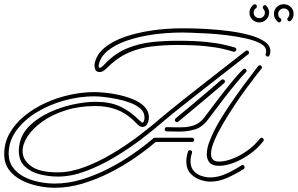

<svg xmlns="http://www.w3.org/2000/svg" viewBox="-73 -855 1410 909"><path d="M398 -514Q382 -514 377.5 -528Q373 -542 375 -554Q384 -598 422.5 -629.5Q461 -661 519.5 -681Q578 -701 648 -711Q718 -721 791 -721Q801 -721 835 -720.5Q869 -720 916.5 -717Q964 -714 1014 -707.5Q1064 -701 1108 -689Q1152 -677 1179.5 -658.5Q1207 -640 1207 -613Q1207 -602 1203 -593Q1200 -587 1194 -587Q1190 -587 1186.5 -591Q1183 -595 1185 -601Q1187 -604 1187 -607Q1187 -610 1187 -613Q1187 -634 1161 -648.5Q1135 -663 1093 -672.5Q1051 -682 1003 -688Q955 -694 910 -696.5Q865 -699 832.5 -700Q800 -701 791 -701Q716 -701 648 -691Q580 -681 526 -662Q472 -643 437.5 -615Q403 -587 395 -550Q395 -549 394.5 -547Q394 -545 394 -543Q394 -534 398 -534Q405 -534 413.5 -542Q422 -550 426 -555Q475 -605 532 -627.5Q589 -650 649 -656Q709 -662 766 -662Q849 -662 902 -656.5Q955 -651 987 -643.5Q1019 -636 1039 -630Q1046 -627 1046 -621Q1046 -616 1042 -612.5Q1038 -609 1033 -610Q1014 -616 983 -623.5Q952 -631 900 -636.5Q848 -642 766 -642Q702 -642 644.5 -635Q587 -628 534.5 -605Q482 -582 433 -533Q426 -526 417.5 -520Q409 -514 398 -514ZM186 34Q149 34 107.5 25.5Q66 17 29.5 -1.5Q-7 -20 -30 -50.5Q-53 -81 -53 -126Q-53 -179 -27.5 -224Q-2 -269 41.5 -305Q85 -341 140 -366.5Q195 -392 255.5 -405.5Q316 -419 374 -419Q393 -419 425 -416Q457 -413 492.5 -405Q528 -397 560 -383.5Q592 -370 612 -349Q632 -328 632 -299Q632 -295 631.5 -291.5Q631 -288 630 -283Q629 -276 622 -265Q615 -254 600 -254Q590 -254 576.5 -267.5Q563 -281 556 -288Q519 -322 475.5 -337.5Q432 -353 380 -353Q302 -353 238.5 -333Q175 -313 129 -280.5Q83 -248 58.5 -211Q34 -174 34 -139Q34 -98 74 -68.5Q114 -39 201 -39Q260 -39 326 -63.5Q392 -88 458.5 -127.5Q525 -167 585.5 -213Q646 -259 694 -301Q709 -314 739.5 -338.5Q770 -363 809.5 -394.5Q849 -426 891.5 -459Q934 -492 973.5 -523Q1013 -554 1044 -578Q1075 -602 1090 -614Q1092 -616 1096 -616Q1106 -616 1106 -605Q1106 -601 1102 -598Q1087 -586 1056.5 -562Q1026 -538 986.5 -507.5Q947 -477 904.5 -443.5Q862 -410 822.5 -379Q783 -348 752.5 -323.5Q722 -299 707 -286Q659 -244 598 -197.5Q537 -151 469 -110.5Q401 -70 332.5 -44.5Q264 -19 201 -19Q159 -19 116 -29.5Q73 -40 44.5 -67Q16 -94 16 -142Q16 -150 17 -158.5Q18 -167 20 -176Q30 -224 68.5 -261Q107 -298 161 -323Q215 -348 273 -360.5Q331 -373 380 -373Q447 -373 494.5 -351.5Q542 -330 586 -286Q589 -284 593 -280Q597 -276 601 -274Q607 -274 610 -288Q611 -291 611 -294Q611 -297 611 -300Q611 -324 591.5 -341Q572 -358 542 -369Q512 -380 479 -386.5Q446 -393 417.5 -396Q389 -399 374 -399Q304 -399 232.5 -379.5Q161 -360 101 -323.5Q41 -287 4.5 -237Q-32 -187 -32 -127Q-32 -90 -12.5 -63Q7 -36 39 -19Q71 -2 109.5 6Q148 14 186 14Q250 14 314.5 -5.5Q379 -25 441 -57Q503 -89 557 -126.5Q611 -164 654 -201Q654 -201 656.5 -202Q659 -203 660 -203H836Q846 -203 846 -193Q846 -183 836 -183H664Q621 -146 566 -108Q511 -70 448 -38Q385 -6 318.5 14Q252 34 186 34ZM964 -70Q932 -70 919 -85.5Q906 -101 906 -124Q906 -151 917.5 -182Q929 -213 943 -240Q957 -267 965 -280Q985 -314 1016 -360Q1047 -406 1082.5 -454Q1118 -502 1149 -542Q1152 -546 1157 -546Q1162 -546 1166 -540.5Q1170 -535 1165 -530Q1160 -524 1140.5 -499Q1121 -474 1094 -437.5Q1067 -401 1038 -357.5Q1009 -314 983.5 -270.5Q958 -227 942 -189.5Q926 -152 926 -127Q926 -90 964 -90Q992 -90 1027.5 -103.5Q1063 -117 1098 -142Q1133 -167 1158 -199Q1161 -203 1166 -203Q1171 -203 1174.5 -197Q1178 -191 1173 -186Q1148 -153 1111 -126.5Q1074 -100 1035.5 -85Q997 -70 964 -70ZM776 -232Q762 -232 747.5 -232.5Q733 -233 717 -233Q707 -233 707 -243Q707 -253 717 -253Q730 -253 744 -252.5Q758 -252 772 -252Q787 -252 802.5 -253Q818 -254 833 -258Q853 -263 869 -274Q885 -285 902 -309Q936 -355 970 -399Q1004 -443 1032.5 -477Q1061 -511 1078 -527Q1081 -530 1085 -530Q1090 -530 1093.5 -524Q1097 -518 1091 -513Q1075 -497 1047 -463.5Q1019 -430 985.5 -386.5Q952 -343 918 -297Q887 -254 852 -243Q817 -232 776 -232ZM765 -277Q755 -277 755 -287Q755 -292 759 -295Q782 -314 820 -345.5Q858 -377 899.5 -412.5Q941 -448 975 -477Q977 -479 981 -479Q992 -479 992 -468Q992 -465 988 -461Q954 -432 912.5 -397Q871 -362 833 -330.5Q795 -299 771 -279Q769 -277 765 -277ZM922 5Q901 5 874.5 -4Q848 -13 828.5 -34Q809 -55 809 -91Q809 -102 811 -113Q813 -124 817 -137Q820 -144 826 -144Q831 -144 834.5 -140.5Q838 -137 836 -131Q829 -110 829 -92Q829 -63 844 -46Q859 -29 881 -22Q903 -15 922 -15Q959 -15 997 -32Q1035 -49 1070 -72Q1074 -74 1075 -74Q1080 -74 1082.5 -70.5Q1085 -67 1085 -63Q1085 -58 1081 -55Q1045 -32 1004 -13.5Q963 5 922 5ZM1154 -749Q1135 -749 1121.5 -762.5Q1108 -776 1108 -795Q1108 -817 1127 -833Q1131 -835 1133 -835Q1143 -835 1143 -824Q1143 -819 1139 -816Q1128 -810 1128 -795Q1128 -784 1136 -776.5Q1144 -769 1155 -769Q1166 -769 1173.5 -776.5Q1181 -784 1181 -795Q1181 -804 1174 -813Q1171 -816 1171 -820Q1171 -826 1177 -829.5Q1183 -833 1188 -827Q1201 -814 1201 -795Q1201 -776 1187.5 -762.5Q1174 -749 1154 -749ZM1243 -751Q1224 -767 1224 -789Q1224 -809 1237.5 -822Q1251 -835 1270 -835Q1290 -835 1303.5 -822Q1317 -809 1317 -789Q1317 -770 1304 -757Q1301 -754 1297 -754Q1292 -754 1288.5 -759.5Q1285 -765 1290 -771Q1297 -780 1297 -789Q1297 -800 1289.5 -807.5Q1282 -815 1271 -815Q1260 -815 1252 -807.5Q1244 -800 1244 -789Q1244 -774 1255 -768Q1259 -765 1259 -760Q1259 -755 1254 -751Q1249 -747 1243 -751Z"/></svg>

Font: Neonderthaw
Style: Regular
Weight: 400
Designer: Robert E. Leuschke
Foundry: Robert E. Leuschke
Version: Version 1.010; ttfautohint (v1.8.3)